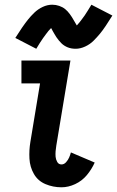

<svg xmlns="http://www.w3.org/2000/svg" viewBox="-20 -787 497 815"><path d="M241 8Q270 8 299 -5.5Q328 -19 348.5 -43.5Q369 -68 382 -97L281 -140Q278 -129 273.5 -118.5Q269 -108 260.5 -98.5Q252 -89 241 -89Q229 -89 223 -99.5Q217 -110 216 -121.5Q215 -133 216 -145Q217 -157 219 -169L279 -530H71V-433H150L109 -185Q103 -149 105 -113.5Q107 -78 124 -48.5Q141 -19 173 -5.5Q205 8 241 8ZM301 -580Q321 -580 341.5 -589.5Q362 -599 377 -614Q392 -629 404 -643.5Q416 -658 429 -677.5Q442 -697 457 -721L368 -767Q360 -754 353 -742.5Q346 -731 339.5 -721.5Q333 -712 327 -704.5Q321 -697 317 -691.5Q313 -686 306 -679Q299 -690 292.5 -702Q286 -714 276.5 -727Q267 -740 256.5 -748.5Q246 -757 231.5 -762Q217 -767 202 -767Q181 -767 161 -757.5Q141 -748 125.5 -733Q110 -718 98.5 -703.5Q87 -689 73.5 -669.5Q60 -650 45 -626L134 -580Q142 -593 149 -604.5Q156 -616 163 -625.5Q170 -635 175.5 -642.5Q181 -650 185.5 -655.5Q190 -661 197 -668Q200 -662 204 -655Q208 -648 211.5 -642Q215 -636 219.5 -629Q224 -622 230 -615Q236 -608 241 -603Q246 -598 253 -593.5Q260 -589 267.5 -586Q275 -583 283.5 -581.5Q292 -580 301 -580Z"/></svg>

Font: Iosevka Sparkle Semibold
Style: Italic
Weight: 600
Italic angle: -9°
Designer: Belleve Invis
Foundry: Belleve Invis
Version: Version 4.5.0; ttfautohint (v1.8.3)